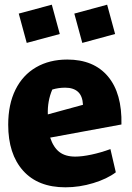

<svg xmlns="http://www.w3.org/2000/svg" viewBox="-20 -787 561 819"><path d="M15 -255Q15 -342 46 -404.5Q77 -467 134 -500Q191 -533 267 -533Q380 -533 440.5 -461Q501 -389 498 -256L194 -200Q208 -158 233.5 -138.5Q259 -119 301 -119Q330 -119 370 -127.5Q410 -136 451 -151L474 -52Q437 -24 378 -6Q319 12 259 12Q142 12 78.5 -59Q15 -130 15 -255ZM334 -340Q332 -378 312.5 -395.5Q293 -413 258 -413Q229 -413 203 -405Q182 -356 184 -299ZM60 -729 201 -767 235 -642 94 -604ZM297 -729 437 -767 471 -642 331 -604Z"/></svg>

Font: Suez One
Style: Regular
Weight: 400
Designer: Michal Sahar
Foundry: Hagilda
Version: Version 1.001